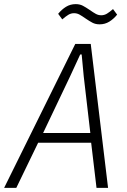

<svg xmlns="http://www.w3.org/2000/svg" viewBox="-45 -911 615 931"><path d="M423 0 397 -219H140L34 0H-25L320 -698H395L479 0ZM361 -541 351 -647H344L295 -541L164 -266H393ZM438 -793Q418 -793 403 -801Q388 -809 372 -820Q352 -834 340 -840.5Q328 -847 314 -847Q299 -847 286 -839Q273 -831 257 -817L237 -844Q254 -865 275 -878Q296 -891 322 -891Q342 -891 357 -883Q372 -875 388 -864Q408 -850 420 -843.5Q432 -837 446 -837Q461 -837 474 -845Q487 -853 503 -867L523 -840Q506 -819 485 -806Q464 -793 438 -793Z"/></svg>

Font: IBM Plex Sans Condensed Light
Style: Italic
Weight: 300
Width: 3
Italic angle: -11°
Designer: Mike Abbink, Paul van der Laan, Pieter van Rosmalen
Foundry: Bold Monday
Version: Version 1.3